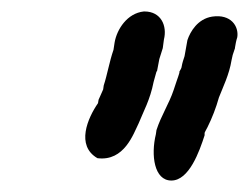

<svg xmlns="http://www.w3.org/2000/svg" viewBox="-20 -711 434 335"><path d="M151 -531C133 -505 112 -457 150 -435C197 -429 213 -478 222 -496C230 -516 242 -537 248 -568C250 -574 251 -580 253 -586L254 -587C255 -593 256 -598 258 -608L264 -627L266 -642C272 -666 261 -691 232 -691H231C202 -688 184 -660 180 -637L178 -624C171 -604 167 -580 161 -562L160 -555C158 -551 155 -543 152 -537ZM252 -477C243 -440 249 -396 279 -396C310 -396 328 -447 337 -475V-479C337 -480 340 -485 342 -489C350 -505 357 -523 362 -541C369 -559 380 -581 384 -606L386 -615L390 -627V-628C391 -634 392 -640 394 -646C397 -665 383 -687 350 -682C325 -678 312 -656 307 -641L302 -613C300 -607 298 -601 297 -595C297 -593 295 -589 293 -586V-584C292 -580 290 -575 288 -569L283 -554C275 -530 261 -509 253 -484Z"/></svg>

Font: Scribbler
Style: BlkIta
Weight: 900
Designer: Mew Too
Foundry: Cannot Into Space Fonts
Version: Version 1.001